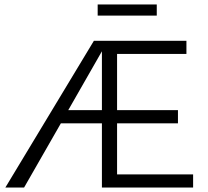

<svg xmlns="http://www.w3.org/2000/svg" viewBox="-20 -841 933 861"><path d="M683 -821V-771H418V-821ZM505 -59H846V0H437V-288H253L88 0H4L401 -658H816V-599H505V-347H778V-288H505ZM286 -347H437V-611Z"/></svg>

Font: EauTestInfant
Style: Regular
Weight: 400
Designer: Christian Thalmann (Catharsis Fonts)
Version: Version 0.001;PS 000.001;hotconv 1.0.88;makeotf.lib2.5.64775